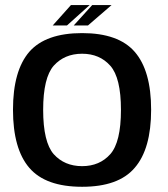

<svg xmlns="http://www.w3.org/2000/svg" viewBox="-20 -729 658 754"><path d="M302.5 4.5C397.5 4.5 466.5 -20 509 -70C552 -119.5 573.5 -195.5 573.5 -298C573.5 -400.5 552 -476 509 -525.5C466.5 -574.5 397.5 -599 302.5 -599C207 -599 138 -574.5 95 -525.5C52.5 -476 31 -400.5 31 -298C31 -195.5 52.5 -119.5 95 -70C138 -20 207 4.5 302.5 4.5ZM302.5 -76.5C256 -76.5 219 -92.5 191 -123.5C163.5 -155 149.5 -213 149.5 -297.5C149.5 -382 163.5 -439.5 191 -471C219 -502 256 -518 302.5 -518C348.5 -518 385.5 -502 413 -471C441 -439.5 455 -382 455 -297.5C455 -213 441 -155 413 -123.5C385.5 -92.5 348.5 -76.5 302.5 -76.5ZM269.5 -629H325.5L418 -709H342ZM187 -629H243L332 -709H258.5Z"/></svg>

Font: Anybody Medium
Style: Regular
Weight: 500
Designer: Tyler Finck
Foundry: Etcetera Type Company
Version: Version 1.110